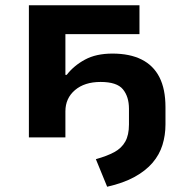

<svg xmlns="http://www.w3.org/2000/svg" viewBox="-20 -523 708 731"><path d="M388 188 345 83Q388 71 415.5 56Q443 41 457 16Q471 -9 471 -49V-109Q471 -155 448 -183Q425 -211 363 -211Q302 -211 265.5 -180Q229 -149 229 -99V0H90V-503H511V-393H229V-238H234Q261 -273 303.5 -296Q346 -319 408 -319Q474 -319 519 -296.5Q564 -274 587 -229Q610 -184 610 -115V-49Q610 -8 598.5 29Q587 66 561 96.5Q535 127 492.5 150.5Q450 174 388 188Z"/></svg>

Font: Nunito Sans 6pt
Style: Bold
Weight: 700
Version: Version 3.101;gftools[0.9.27]